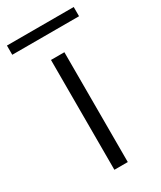

<svg xmlns="http://www.w3.org/2000/svg" viewBox="-208 -697 636 757"><g transform="rotate(-30 110.0 -318.0)"><path d="M-42 -636H262V-594H-42ZM80 -500H141V0H80Z"/></g></svg>

Font: Albert Sans Light
Style: Regular
Weight: 300
Designer: Andreas Rasmussen
Foundry: a.Foundry
Version: Version 1.025